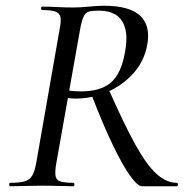

<svg xmlns="http://www.w3.org/2000/svg" viewBox="-20 -648 660 668"><path d="M16 0Q12 0 12 -6Q12 -12 16 -12Q48 -12 65.5 -17Q83 -22 92 -37Q101 -52 106 -81L187 -544Q193 -573 190.5 -587.5Q188 -602 173.5 -607.5Q159 -613 127 -613Q123 -613 123 -619Q123 -625 127 -625Q149 -625 177 -623.5Q205 -622 235 -622Q258 -622 290 -625Q322 -628 342 -628Q431 -628 468 -593Q505 -558 492 -491Q482 -436 445 -394Q408 -352 354.5 -328.5Q301 -305 242 -305Q235 -305 224 -306Q213 -307 208 -308L212 -335Q223 -332 237 -331Q251 -330 261 -330Q330 -330 365.5 -360.5Q401 -391 414 -462Q425 -518 415 -551Q405 -584 381.5 -597.5Q358 -611 325 -611Q303 -611 290.5 -608Q278 -605 271 -590.5Q264 -576 258 -542L176 -81Q171 -52 173 -37Q175 -22 189.5 -17Q204 -12 235 -12Q239 -12 239 -6Q239 0 236 0Q213 0 186 -1Q159 -2 127 -2Q96 -2 67 -1Q38 0 16 0ZM474 0Q459 0 433 -36Q407 -72 372.5 -143.5Q338 -215 297 -322L356 -342Q410 -219 450 -146.5Q490 -74 524.5 -43Q559 -12 595 -12Q599 -12 599 -6Q599 0 595 0Q547 0 517.5 0Q488 0 474 0Z"/></svg>

Font: Cormorant Garamond Light Medium
Style: Italic
Weight: 500
Italic angle: -10°
Version: Version 4.001